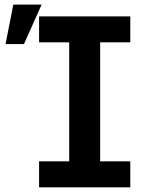

<svg xmlns="http://www.w3.org/2000/svg" viewBox="-20 -797 614 817"><path d="M82 -609.4H3.6L36.6 -777.3H157ZM534.4 0H146.3V-110.4H274.5V-616.8H146.3V-727.3H534.4V-616.8H406.2V-110.4H534.4Z"/></svg>

Font: Linik Sans SemiBold
Style: Regular
Weight: 600
Designer: Rasmus Andersson (font), Cristiano Sobral (main changes)
Foundry: rsms
Version: Version 3.018;June 1, 2022;FontCreator 14.0.0.2814 64-bit; t